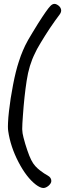

<svg xmlns="http://www.w3.org/2000/svg" viewBox="-20 -859 349 970"><path d="M161.6 74.2Q113.8 37.6 73.2 -40.5Q32.7 -118.7 21.5 -196.8Q20 -206.1 20 -220.2Q20 -228.5 20.5 -238.3Q21.5 -264.6 25.4 -297.9Q32.2 -359.4 45.9 -430.2Q59.6 -501 74.7 -546.4Q85.4 -580.1 95.7 -603.5Q105.5 -627.4 122.1 -657.2Q131.3 -673.3 143.6 -693.4Q155.3 -712.9 171.4 -738.8Q217.8 -812 234.4 -828.6Q244.6 -839.4 255.4 -839.4Q261.7 -839.4 268.6 -835.4Q284.2 -826.7 288.1 -813Q289.1 -809.1 289.1 -805.7Q288.6 -795.4 281.2 -785.6Q271 -772.9 258.3 -754.4Q245.6 -736.3 231.9 -716.3Q207 -678.7 185.1 -642.1Q163.1 -605.5 157.2 -590.8Q126.5 -530.3 114.7 -451.2Q102.5 -372.1 95.7 -274.4Q92.3 -229.5 92.3 -209.5Q92.3 -207 92.3 -205.1Q92.8 -186 98.6 -164.6Q106.9 -131.8 117.7 -100.6Q128.4 -68.8 137.7 -50.8Q147 -32.2 158.7 -19.5Q169.9 -7.3 182.1 2Q203.6 18.6 221.7 28.3Q239.3 38.1 239.3 55.2Q239.3 66.9 225.6 79.1Q211.9 90.8 198.7 90.8Q191.9 90.8 181.6 86.4Q171.4 81.5 161.6 74.2Z"/></svg>

Font: Casuwalt
Style: Regular
Weight: 400
Designer: Walter E Stewart
Version: 0.1